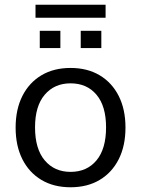

<svg xmlns="http://www.w3.org/2000/svg" viewBox="-20 -782 596 811"><path d="M278 9Q207 9 155 -22Q103 -53 74.5 -109.5Q46 -166 46 -243Q46 -320 74.5 -376.5Q103 -433 155 -464Q207 -495 278 -495Q349 -495 401 -464Q453 -433 481.5 -376.5Q510 -320 510 -243Q510 -166 481.5 -109.5Q453 -53 401 -22Q349 9 278 9ZM278 -56Q347 -56 387.5 -104.5Q428 -153 428 -244Q428 -334 387.5 -382Q347 -430 278 -430Q210 -430 169 -382Q128 -334 128 -244Q128 -153 169 -104.5Q210 -56 278 -56ZM130 -707V-762H426V-707ZM148 -579V-652H235V-579ZM321 -579V-652H408V-579Z"/></svg>

Font: Nunito Sans 12pt ExtraLight 12pt
Style: Regular
Weight: 400
Version: Version 3.101;gftools[0.9.27]